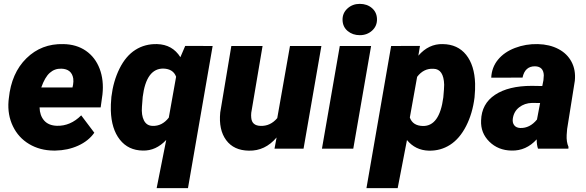

<svg xmlns="http://www.w3.org/2000/svg" viewBox="-20 -765 3017 988"><path d="M256.3 9.8Q185.5 9.3 130.1 -23.7Q74.7 -56.6 46.4 -115.5Q18.1 -174.3 23.9 -245.1L25.4 -258.8Q38.6 -389.2 116 -465.1Q193.4 -541 305.7 -538.1Q373.5 -537.1 421.9 -503.7Q470.2 -470.2 492.7 -411.4Q515.1 -352.5 507.3 -279.3L498 -212.4H183.6Q184.6 -170.9 207 -145Q229.5 -119.1 272.5 -117.7Q342.3 -115.7 397.9 -171.4L465.3 -82Q435.5 -39.6 382.1 -15.4Q328.6 8.8 265.1 9.8ZM295.4 -411.6Q261.2 -412.6 236.1 -390.1Q210.9 -367.7 192.4 -314.9H353L356 -329.1Q358.9 -346.2 356.9 -361.3Q348.6 -410.2 295.4 -411.6Z M553.2 -266.6Q563 -347.7 595.2 -412.4Q627.4 -477.1 676.5 -508.3Q725.6 -539.6 788.1 -538.1Q867.2 -536.1 908.2 -470.7L933.1 -528.8L1074.2 -528.3L947.3 203.1H786.1L835.4 -44.9Q782.2 11.7 714.8 9.8Q640.1 8.8 596.7 -46.4Q553.2 -101.6 550.3 -196.3Q549.3 -224.6 553.2 -266.6ZM710.4 -215.8Q707 -172.4 720.7 -145.3Q734.4 -118.2 764.6 -117.2Q814 -115.2 848.6 -159.7L886.2 -370.1Q871.6 -410.2 821.3 -412.1Q732.9 -413.6 714.4 -266.6Z M1403.3 -57.6Q1344.2 12.2 1260.7 10.3Q1183.1 9.3 1143.8 -43.9Q1104.5 -97.2 1113.3 -186.5L1170.4 -528.3H1331.1L1272.9 -184.6Q1271.5 -170.4 1272.9 -158.7Q1276.4 -118.7 1320.3 -117.2Q1371.1 -115.2 1406.7 -157.2L1472.2 -528.3H1633.8L1542 0H1392.6Z M1797.9 0H1636.7L1728.5 -528.3H1889.6ZM1742.7 -661.6Q1741.7 -697.3 1767.8 -721.2Q1793.9 -745.1 1831.1 -745.1Q1868.7 -745.1 1893.8 -723.6Q1918.9 -702.1 1919.9 -667.5Q1920.9 -631.3 1895 -607.7Q1869.1 -584 1831.5 -584Q1794.9 -584 1769.3 -605.2Q1743.7 -626.5 1742.7 -661.6Z M2421.9 -263.7Q2411.6 -180.7 2378.4 -116Q2345.2 -51.3 2296.1 -19.8Q2247.1 11.7 2186.5 10.3Q2117.2 8.3 2074.2 -44.4L2026.4 203.1H1865.7L1992.7 -528.3L2141.1 -528.8L2132.8 -478.5Q2186 -540 2258.3 -538.1Q2335.4 -537.1 2378.7 -482.9Q2421.9 -428.7 2424.8 -335Q2425.8 -304.7 2421.9 -263.7ZM2265.6 -329.1Q2263.2 -409.7 2210.9 -411.1Q2160.2 -414.1 2126.5 -369.6L2088.9 -160.2Q2104 -117.7 2156.2 -116.7Q2241.7 -115.2 2261.2 -263.7Q2265.6 -310.5 2265.6 -329.1Z M2748.5 0Q2741.7 -19 2741.7 -47.9Q2687.5 11.7 2612.3 9.8Q2543.5 8.8 2498 -36.1Q2452.6 -81.1 2455.6 -145Q2458 -231 2527.3 -277.1Q2596.7 -323.2 2716.8 -323.2L2770.5 -322.3L2776.4 -352.1L2778.3 -377.9Q2776.4 -422.4 2733.9 -423.8Q2681.2 -424.8 2668.9 -365.7L2507.8 -365.2Q2510.3 -418.5 2542.5 -457.8Q2574.7 -497.1 2630.1 -518.3Q2685.5 -539.6 2748 -538.1Q2808.1 -536.6 2853.3 -512.9Q2898.4 -489.3 2920.9 -447Q2943.4 -404.8 2938 -349.6L2898.4 -101.1L2896 -70.8Q2894 -34.7 2905.3 -9.3L2904.8 0ZM2656.7 -106.4Q2706.1 -104.5 2743.2 -149.9L2759.3 -234.9L2717.8 -235.4Q2679.2 -234.4 2651.4 -212.6Q2623.5 -190.9 2618.7 -153.3Q2616.2 -133.3 2626.2 -120.4Q2636.2 -107.4 2656.7 -106.4Z"/></svg>

Font: TypoPRO Roboto
Style: Italic
Weight: 900
Italic angle: -12°
Designer: Google
Version: Version 2.136; 2016